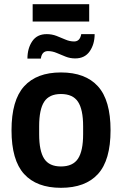

<svg xmlns="http://www.w3.org/2000/svg" viewBox="-20 -885 583 917"><path d="M136 -782V-865H406V-782ZM111 -605Q111 -654 134 -688Q157 -722 203 -722Q228 -722 250 -713.5Q272 -705 292.5 -696Q313 -687 334 -687Q362 -687 368 -722H432Q432 -674 408.5 -640Q385 -606 339 -606Q315 -606 293.5 -614.5Q272 -623 251 -632Q230 -641 209 -641Q180 -641 175 -605ZM271 12Q155 12 95 -54Q35 -120 35 -263Q35 -406 95 -472.5Q155 -539 271 -539Q388 -539 448 -472.5Q508 -406 508 -263Q508 -120 448 -54Q388 12 271 12ZM271 -90Q328 -90 352.5 -127Q377 -164 377 -244V-282Q377 -362 352.5 -399Q328 -436 271 -436Q215 -436 191 -399Q167 -362 167 -282V-244Q167 -164 191 -127Q215 -90 271 -90Z"/></svg>

Font: Archivo SemiCondensed
Style: Bold
Weight: 680
Width: 4
Designer: Hector Gatti
Foundry: Omnibus-Type
Version: Version 2.001; ttfautohint (v1.8.3)